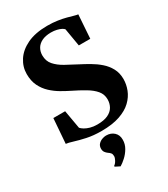

<svg xmlns="http://www.w3.org/2000/svg" viewBox="-243 -862 1084 1240"><g transform="rotate(-30 299.0 -242.5)"><path d="M285 11Q225 11 176.5 0.5Q128 -10 94 -20.8Q60 -31.5 42.5 -33L56.5 -217.5H144.5L168.5 -80.5Q176.5 -71 192.2 -61.5Q208 -52 230.8 -45.5Q253.5 -39 282.5 -39Q332 -39 362.2 -53.2Q392.5 -67.5 406.5 -92.2Q420.5 -117 420.5 -147.5Q420.5 -185 397.2 -212.8Q374 -240.5 334 -264.2Q294 -288 243 -313Q213.5 -327.5 180 -347Q146.5 -366.5 116.8 -394Q87 -421.5 68.2 -459.5Q49.5 -497.5 49.5 -549.5Q49.5 -602.5 79.5 -649Q109.5 -695.5 169.2 -724.2Q229 -753 319 -753.5Q361.5 -753.5 395.8 -748.2Q430 -743 456.5 -736Q483 -729 501.5 -723.5Q520 -718 531 -717L519 -541.5H433.5L411 -674.5Q406.5 -681 393.8 -687.8Q381 -694.5 361.8 -699.2Q342.5 -704 318 -704Q276.5 -703.5 249.8 -690Q223 -676.5 210 -653.8Q197 -631 197 -603Q197 -560.5 222.2 -531.8Q247.5 -503 288 -480.5Q328.5 -458 374.5 -434.5Q406 -418.5 441 -398.2Q476 -378 506.5 -351.5Q537 -325 556 -290Q575 -255 575 -209.5Q575 -170 559.8 -130.8Q544.5 -91.5 511.2 -59.5Q478 -27.5 422.2 -8.2Q366.5 11 285 11ZM375 128Q375 160.5 358.2 189Q341.5 217.5 318.5 238.2Q295.5 259 277.5 269.5H276L242.5 252.5L241.5 247Q255 238 264.2 220.8Q273.5 203.5 273.5 192Q273.5 176.5 267.2 168.5Q261 160.5 249.5 153Q239.5 146 231.8 135.5Q224 125 224 108.5Q224 88 235.8 75.2Q247.5 62.5 263.8 56.5Q280 50.5 292.5 50.5H296Q330 50.5 352.8 71.5Q375.5 92.5 375 128Z"/></g></svg>

Font: Merriweather 72pt ExtraBold
Style: Regular
Weight: 800
Version: Version 2.100